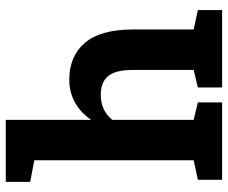

<svg xmlns="http://www.w3.org/2000/svg" viewBox="-83 -719 802 676"><g transform="rotate(-90 318.0 -381.0)"><path d="M22.9 -85.4 91.8 -100.1V-661.1L15.6 -675.8V-761.7H233.9V-460.9Q258.8 -497.6 294.9 -517.8Q331.1 -538.1 375 -538.1Q458 -538.1 505.1 -483.2Q552.2 -428.2 552.2 -313.5V-100.1L620.6 -85.4V0H348.1V-85.4L409.7 -100.1V-314.5Q409.7 -376 387.9 -401.6Q366.2 -427.2 323.2 -427.2Q293.5 -427.2 271.2 -416.5Q249 -405.8 233.9 -386.2V-100.1L295.4 -85.4V0H22.9Z"/></g></svg>

Font: Roboto Avanza Slab
Style: Bold
Weight: 700
Designer: Google
Version: Version 1.100263; 2013; ttfautohint (v0.94.20-1c74) -l 8 -r 